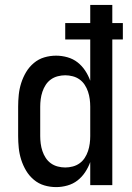

<svg xmlns="http://www.w3.org/2000/svg" viewBox="-20 -755 540 783"><path d="M209 8Q184 8 160.5 1Q137 -6 118 -22Q99 -38 86.5 -59Q74 -80 66.5 -103.5Q59 -127 56.5 -151.5Q54 -176 54 -200V-320Q54 -344 56.5 -368.5Q59 -393 66.5 -416.5Q74 -440 86.5 -461Q99 -482 118 -498Q137 -514 160.5 -521Q184 -528 209 -528Q232 -528 255 -521.5Q278 -515 296 -501Q314 -487 327 -467.5Q340 -448 348 -426V-594H246V-661H348V-735H438V-661H481V-594H438V0H348V-94Q340 -72 327 -52.5Q314 -33 296 -19Q278 -5 255 1.5Q232 8 209 8ZM246 -72Q261 -72 276.5 -76Q292 -80 304.5 -89Q317 -98 325.5 -111Q334 -124 339 -139Q344 -154 346 -169.5Q348 -185 348 -200V-320Q348 -335 346 -350.5Q344 -366 339 -381Q334 -396 325.5 -409Q317 -422 304.5 -431Q292 -440 276.5 -444Q261 -448 246 -448Q231 -448 215.5 -444Q200 -440 187.5 -431Q175 -422 166.5 -409Q158 -396 153 -381Q148 -366 146 -350.5Q144 -335 144 -320V-200Q144 -185 146 -169.5Q148 -154 153 -139Q158 -124 166.5 -111Q175 -98 187.5 -89Q200 -80 215.5 -76Q231 -72 246 -72Z"/></svg>

Font: Iosevka Custom Medium
Style: Regular
Weight: 500
Monospace: yes
Designer: Belleve Invis
Foundry: Belleve Invis
Version: Version 32.5.0; ttfautohint (v1.8.4)